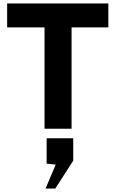

<svg xmlns="http://www.w3.org/2000/svg" viewBox="-20 -743 666 1108"><path d="M21.2 -723H605.2V-584.8H393V0H237V-584.8H21.2ZM301.6 206.8 249.1 201.5V54.8H402.6V184.2L299.1 344.8H243.1Z"/></svg>

Font: Public Sans VF
Style: Regular
Weight: 400
Designer: Pablo Impallari, Rodrigo Fuenzalida (Modified by Dan O. Williams and USWDS)
Version: Version 1.003